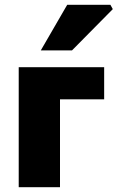

<svg xmlns="http://www.w3.org/2000/svg" viewBox="-20 -780 490 800"><path d="M58 0V-500H414V-366H230V0ZM150 -570 260 -760H440L450 -742L280 -570Z"/></svg>

Font: Source Sans 3 Black
Style: Regular
Weight: 900
Designer: Paul D. Hunt
Foundry: Adobe
Version: Version 3.046;hotconv 1.0.118;makeotfexe 2.5.65603